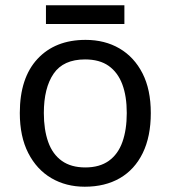

<svg xmlns="http://www.w3.org/2000/svg" viewBox="-20 -697 645 727"><path d="M551 -269Q551 -180 520.5 -117.5Q490 -55 434 -22.5Q378 10 301 10Q230 10 174.5 -22.5Q119 -55 87 -117.5Q55 -180 55 -269Q55 -402 122 -474Q189 -546 304 -546Q377 -546 432.5 -513.5Q488 -481 519.5 -419.5Q551 -358 551 -269ZM146 -269Q146 -206 162.5 -159.5Q179 -113 214 -88Q249 -63 303 -63Q357 -63 392 -88Q427 -113 443.5 -159.5Q460 -206 460 -269Q460 -333 443 -378Q426 -423 391.5 -447.5Q357 -472 302 -472Q220 -472 183 -418Q146 -364 146 -269ZM451 -677V-606H154V-677Z"/></svg>

Font: Noto Sans Canadian Aboriginal
Style: Regular
Weight: 400
Designer: Monotype Design Team, Typotheque's Kevin King
Foundry: Monotype Imaging Inc.
Version: Version 2.002